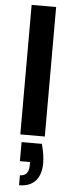

<svg xmlns="http://www.w3.org/2000/svg" viewBox="-66 -772 410 1093"><g transform="rotate(5 139.0 -225.5)"><path d="M69 -740V0H209V-740ZM80 152H138V170C138 211 121 232 87 232V289C170 289 213 239 213 151C213 120 207 84 196 43H80Z"/></g></svg>

Font: Poppins SemiBold
Style: Regular
Weight: 600
Designer: Ninad Kale (Devanagari), Jonny Pinhorn (Latin)
Foundry: Indian Type Foundry
Version: 4.004